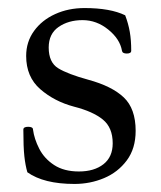

<svg xmlns="http://www.w3.org/2000/svg" viewBox="-20 -445 399 477"><path d="M165 12Q89 12 48 -17Q43 -34 40.5 -57Q38 -80 38 -123Q38 -130 50 -130Q62 -130 62 -123Q65 -100 77.5 -75.5Q90 -51 114.5 -35Q139 -19 176 -19Q214 -19 237 -37Q260 -55 260 -89Q260 -128 235.5 -148Q211 -168 164 -180Q115 -193 80 -223.5Q45 -254 45 -306Q45 -341 64.5 -368Q84 -395 117 -410Q150 -425 190 -425Q254 -425 291 -407Q299 -386 302.5 -365.5Q306 -345 306 -319Q306 -312 295 -312Q284 -312 283 -319Q278 -348 249 -371.5Q220 -395 185 -395Q150 -395 125.5 -378Q101 -361 101 -327Q101 -290 124.5 -275.5Q148 -261 199 -247Q258 -231 287.5 -203Q317 -175 317 -120Q317 -76 295 -46.5Q273 -17 238.5 -2.5Q204 12 165 12Z"/></svg>

Font: Junicode
Style: Regular
Weight: 400
Designer: Peter S. Baker
Version: Version 2.100; ttfautohint (v1.8.4)